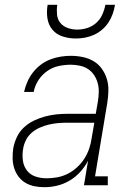

<svg xmlns="http://www.w3.org/2000/svg" viewBox="-20 -770 540 798"><path d="M165 8Q143 8 123 4Q103 0 86 -10Q69 -20 57 -36Q45 -52 39 -71Q33 -90 32.5 -111Q32 -132 35 -153Q39 -176 49.5 -199Q60 -222 78.5 -239.5Q97 -257 119.5 -268Q142 -279 166 -285.5Q190 -292 213.5 -294.5Q237 -297 260 -297H378L387 -349Q390 -368 390.5 -387.5Q391 -407 386 -425Q381 -443 371 -458Q361 -473 346 -483Q331 -493 312 -497Q293 -501 274 -501Q249 -501 223.5 -495.5Q198 -490 176 -474.5Q154 -459 139.5 -436.5Q125 -414 120 -388H80Q85 -410 94 -430.5Q103 -451 117 -469Q131 -487 149.5 -501Q168 -515 189 -523Q210 -531 231.5 -534.5Q253 -538 274 -538Q299 -538 323.5 -533Q348 -528 368.5 -516Q389 -504 403 -484.5Q417 -465 424 -442Q431 -419 430.5 -393.5Q430 -368 426 -343L375 -37H428V0H329L346 -102Q333 -77 313.5 -55.5Q294 -34 269.5 -19.5Q245 -5 218 1.5Q191 8 165 8ZM173 -29Q195 -29 217.5 -33Q240 -37 261 -47.5Q282 -58 300 -74.5Q318 -91 330.5 -110.5Q343 -130 350.5 -152Q358 -174 361 -196L372 -260H260Q241 -260 222.5 -258.5Q204 -257 184.5 -252.5Q165 -248 146.5 -240Q128 -232 112.5 -219Q97 -206 88 -188Q79 -170 76 -151Q72 -127 75 -103.5Q78 -80 91.5 -62Q105 -44 127 -36.5Q149 -29 173 -29ZM295 -610Q267 -610 240.5 -618.5Q214 -627 197.5 -647Q181 -667 177 -694.5Q173 -722 178 -750H218Q215 -730 217 -709.5Q219 -689 231 -674.5Q243 -660 262 -653.5Q281 -647 301 -647Q322 -647 342.5 -653.5Q363 -660 379.5 -674.5Q396 -689 405 -709Q414 -729 418 -750H458Q455 -731 448.5 -712.5Q442 -694 431 -677Q420 -660 404 -646.5Q388 -633 370 -625Q352 -617 333 -613.5Q314 -610 295 -610Z"/></svg>

Font: Iosevka Curly Slab XLtObl
Style: Regular
Weight: 200
Italic angle: -9°
Monospace: yes
Designer: Belleve Invis
Foundry: Belleve Invis
Version: Version 11.1.0; ttfautohint (v1.8.3)